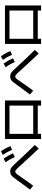

<svg xmlns="http://www.w3.org/2000/svg" viewBox="1558 -2402 885 4040"><g transform="rotate(-90 2000.0 -382.5)"><path d="M715 -513Q692 -565 666 -611.5Q640 -658 605 -706L682 -749Q716 -700 742.5 -652.5Q769 -605 793 -552ZM867 -571Q845 -623 819.5 -669.5Q794 -716 761 -765L837 -805Q870 -756 896.5 -708Q923 -660 945 -606ZM894 -10Q823 -85 761.5 -149.5Q700 -214 645 -275Q590 -336 534 -397Q495 -441 472.5 -464Q450 -487 436 -495Q422 -503 408 -503Q395 -503 382 -494Q369 -485 349 -458.5Q329 -432 293 -380Q258 -328 214.5 -267Q171 -206 112 -126L31 -194Q91 -274 137.5 -337.5Q184 -401 221 -453Q267 -518 296 -552Q325 -586 350 -598Q375 -610 408 -610Q433 -610 452.5 -605Q472 -600 492 -586Q512 -572 538.5 -546Q565 -520 603 -477Q698 -374 786.5 -280.5Q875 -187 969 -92Z M1095 40V-720H1905V40H1798V-30H1203V40ZM1203 -125H1798V-625H1203Z M2715 -513Q2692 -565 2666 -611.5Q2640 -658 2605 -706L2682 -749Q2716 -700 2742.5 -652.5Q2769 -605 2793 -552ZM2867 -571Q2845 -623 2819.5 -669.5Q2794 -716 2761 -765L2837 -805Q2870 -756 2896.5 -708Q2923 -660 2945 -606ZM2894 -10Q2823 -85 2761.5 -149.5Q2700 -214 2645 -275Q2590 -336 2534 -397Q2495 -441 2472.5 -464Q2450 -487 2436 -495Q2422 -503 2408 -503Q2395 -503 2382 -494Q2369 -485 2349 -458.5Q2329 -432 2293 -380Q2258 -328 2214.5 -267Q2171 -206 2112 -126L2031 -194Q2091 -274 2137.5 -337.5Q2184 -401 2221 -453Q2267 -518 2296 -552Q2325 -586 2350 -598Q2375 -610 2408 -610Q2433 -610 2452.5 -605Q2472 -600 2492 -586Q2512 -572 2538.5 -546Q2565 -520 2603 -477Q2698 -374 2786.5 -280.5Q2875 -187 2969 -92Z M3095 40V-720H3905V40H3798V-30H3203V40ZM3203 -125H3798V-625H3203Z"/></g></svg>

Font: M PLUS 1 Code Medium
Style: Regular
Weight: 500
Designer: Coji Morishita
Foundry: UNDERFOREST DESIGN
Version: Version 1.002